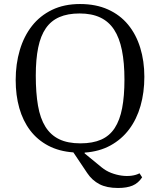

<svg xmlns="http://www.w3.org/2000/svg" viewBox="-20 -750 797 955"><path d="M698 -368Q698 -446 677.5 -512.5Q657 -579 617 -627.5Q577 -676 517 -703Q457 -730 378 -730Q299 -730 239 -701Q179 -672 139 -621Q99 -570 78.5 -501Q58 -432 58 -352Q58 -276 76 -212.5Q94 -149 130 -101.5Q166 -54 220 -25.5Q274 3 345 8L414 111Q438 147 474.5 166Q511 185 567 185Q611 185 639.5 173Q668 161 687 132L674 112Q657 121 634 124Q611 127 585 123.5Q559 120 533 110Q507 100 485 82L401 13V9Q474 4 529.5 -26.5Q585 -57 622.5 -107Q660 -157 679 -223.5Q698 -290 698 -368ZM158 -374Q158 -455 170 -513.5Q182 -572 208 -609.5Q234 -647 275.5 -665Q317 -683 376 -683Q436 -683 478.5 -663Q521 -643 547.5 -602.5Q574 -562 586.5 -500Q599 -438 599 -354Q599 -272 587.5 -212Q576 -152 550.5 -113Q525 -74 483 -55.5Q441 -37 380 -37Q317 -37 274.5 -57.5Q232 -78 206 -119.5Q180 -161 169 -224.5Q158 -288 158 -374Z"/></svg>

Font: GradeGX
Style: Regular
Weight: 100
Width: 1
Designer: Adam Twardoch
Foundry: Adam Twardoch
Version: Version 2.002; DEVELOPMENT